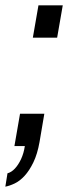

<svg xmlns="http://www.w3.org/2000/svg" viewBox="-33 -547 274 719"><path d="M-13 152 -5 102Q10 98 23 84Q36 70 46 48.5Q56 27 60 0H21L42 -121H133L115 -15Q107 30 92 61Q77 92 59 111.5Q41 131 22 140Q3 149 -13 152ZM90 -406 111 -527H202L181 -406Z"/></svg>

Font: Archivo ExtraCondensed Medium
Style: Italic
Weight: 500
Width: 2
Italic angle: -10°
Designer: Hector Gatti
Foundry: Omnibus-Type
Version: Version 2.001